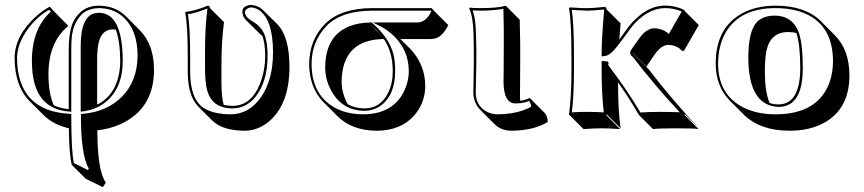

<svg xmlns="http://www.w3.org/2000/svg" viewBox="-20 -462 3493 776"><path d="M373.5 64.5Q373.5 220.2 404.8 272Q406.7 274.9 407.7 276.4L395.5 294.4L326.7 260.7L270 204.1Q259.3 161.6 258.3 56.6Q194.8 41.5 155.8 2.9L99.1 -53.7Q39.6 -114.7 39.1 -227.1Q39.1 -317.4 126 -396Q155.8 -422.4 181.2 -435.1L200.2 -414.1L256.3 -357.4Q175.8 -291.5 175.8 -161.6Q176.3 -81.1 197.8 -36.1Q224.1 -23.9 257.8 -21V-259.8Q257.8 -346.2 282.2 -385.3Q291 -398.9 303.2 -411.1Q333 -439 379.9 -439Q445.8 -438.5 489.3 -396L545.4 -339.4Q602.1 -281.7 602.5 -180.7Q602.5 -21 465.3 40.5Q420.4 60.1 373.5 64.5ZM372.6 -39.1Q454.1 -80.1 464.8 -190.4Q466.3 -204.6 465.8 -217.8Q465.3 -295.4 447.8 -342.3Q441.4 -343.3 436.5 -343.3Q390.6 -343.3 378.4 -287.6Q372.6 -260.3 372.6 -219.2ZM307.1 7.8V-1L315.9 -2Q412.6 -10.7 473.6 -71.8Q535.2 -134.8 536.1 -236.8Q536.1 -343.3 474.1 -396.5Q435.1 -428.7 379.9 -429.2Q335.9 -428.2 310.1 -403.8Q274.4 -367.2 269.5 -305.7Q268.1 -286.6 268.1 -259.8V-10.3L257.3 -11.2Q127 -22.5 111.3 -169.4Q108.9 -192.4 108.9 -217.8Q109.4 -346.2 185.5 -415L178.7 -422.4Q124 -392.1 84.5 -333Q49.3 -279.3 48.8 -227.1Q50.8 -15.1 258.8 -2L268.1 -1.5V7.8Q268.1 150.9 278.8 197.3L335.4 225.1L338.9 219.7Q307.1 164.1 307.1 7.8ZM476.1 -217.8Q476.1 -101.6 402.3 -45.9Q365.7 -18.6 317.4 -12.2L306.2 -10.7V-275.9Q306.2 -399.4 367.2 -409.2Q374 -410.2 379.9 -410.2Q463.4 -410.2 474.6 -259.8Q476.1 -239.3 476.1 -217.8Z M875 -194.3V-132.3Q875 -67.9 884.3 -38.1Q900.9 -34.2 920.4 -34.2Q995.1 -34.2 1031.2 -124.5Q1051.3 -175.8 1051.8 -236.8Q1051.3 -287.6 1040.5 -316.9Q1033.2 -321.8 1028.8 -326.7L972.2 -382.8Q960 -396.5 959.5 -414.1Q959.5 -434.6 983.4 -440.4Q989.3 -441.9 993.7 -441.9Q1022.9 -440.9 1044.9 -419.4L1101.6 -363.3Q1149.4 -314 1149.9 -192.4Q1149.9 -39.1 1064.9 30.8Q1020.5 66.4 968.3 66.4Q879.4 65.9 837.4 24.9L780.8 -31.7Q738.8 -75.2 738.8 -172.9V-234.9Q738.8 -356.9 728.5 -411.1L730.5 -414.1Q765.6 -417 819.3 -439Q823.7 -438.5 826.2 -437Q828.1 -433.6 828.6 -429.2L885.3 -372.6Q875 -294.9 875 -194.3ZM808.6 -251Q808.6 -353 818.4 -427.7Q770.5 -408.7 739.7 -404.8Q748.5 -349.6 748.5 -234.9V-172.9Q748.5 -62.5 802.7 -25.9Q841.8 -0.5 911.6 0Q986.8 0 1035.6 -70.3Q1083 -139.2 1083.5 -249Q1083.5 -380.4 1028.8 -419.9Q1011.7 -431.6 993.7 -432.1Q973.6 -428.7 969.7 -414.1Q971.2 -392.1 998.5 -377Q1038.1 -355 1051.3 -315.9Q1061.5 -284.2 1061.5 -236.8Q1061.5 -130.4 1010.7 -68.4Q973.6 -24.4 920.4 -23.9Q835 -23.9 816.4 -100.6Q808.6 -132.3 808.6 -189Z M1453.6 -23.9Q1517.1 -23.9 1548.8 -86.9Q1567.4 -125 1567.4 -174.8Q1566.9 -252.9 1531.2 -304.2Q1387.7 -302.7 1364.7 -177.2Q1360.8 -155.3 1360.8 -131.3Q1361.3 -83 1385.7 -40.5Q1417 -23.9 1453.6 -23.9ZM1598.1 -304.2 1635.7 -267.1Q1698.2 -203.1 1698.7 -115.2Q1698.7 -46.9 1653.8 4.9Q1599.6 65.9 1502.9 66.4Q1402.8 65.9 1344.2 7.8L1287.6 -48.8Q1230 -107.9 1229.5 -204.1Q1230.5 -301.3 1294.4 -366.2Q1358.4 -428.7 1483.4 -429.2H1724.6L1735.4 -417L1792 -360.4Q1769 -316.9 1744.1 -308.1Q1732.9 -304.7 1720.7 -304.2ZM1519.5 -319.8Q1510.7 -330.1 1501.5 -339.4Q1490.7 -350.1 1478.5 -360.8ZM1453.6 -14.2Q1362.3 -14.2 1317.4 -98.1Q1294.4 -142.1 1294.4 -188Q1294.4 -315.9 1391.1 -355.5Q1429.2 -370.6 1478.5 -371.1H1481.9L1484.9 -368.7Q1553.2 -308.6 1569.8 -244.1Q1577.6 -212.9 1577.1 -174.8Q1577.1 -77.1 1517.6 -34.2Q1488.8 -14.6 1453.6 -14.2ZM1664.6 -371.1Q1695.8 -371.1 1714.8 -401.4Q1718.8 -407.7 1723.1 -415.5L1720.2 -418.9H1483.4Q1361.8 -418.5 1301.3 -358.9Q1239.7 -295.9 1239.3 -204.1Q1239.3 -84 1326.2 -30.8Q1376.5 -0.5 1446.3 0Q1572.8 0 1616.7 -101.1Q1631.8 -137.2 1632.3 -171.9Q1632.3 -265.6 1560.5 -327.1Q1542.5 -342.3 1523.9 -352.1L1487.3 -371.1Z M1895 -261.2 1894 -321.8Q1892.1 -394.5 1876 -429.2L1877.9 -431.2Q1890.1 -429.2 1921.9 -429.2Q1988.3 -429.2 2021 -438Q2022.9 -438.5 2023.9 -439L2080.6 -382.3Q2080.6 -381.3 2082.5 -286.6V-215.3Q2082.5 -180.7 2082 -122.6Q2081.5 -86.9 2081.5 -74.7Q2081.5 -63.5 2082.5 -54.7Q2101.1 -56.6 2120.1 -65.9Q2122.6 -64 2124 -63L2180.7 -6.3Q2193.4 7.3 2193.8 31.2Q2135.3 65.9 2046.9 66.4Q2005.4 65.9 1978.5 39.6L1921.9 -17.1Q1893.6 -46.4 1893.1 -87.9Q1893.1 -98.1 1894 -135.3Q1895.5 -222.7 1895 -261.2ZM1905.3 -261.2Q1905.8 -222.2 1903.8 -134.8Q1902.8 -98.1 1902.8 -87.9Q1902.8 -38.1 1942.4 -13.2Q1963.9 -0.5 1990.2 0Q2072.3 -0.5 2127 -30.8Q2125 -45.9 2118.7 -54.2Q2095.7 -43.9 2062 -43.9Q2015.6 -45.4 2015.1 -131.3Q2015.1 -144 2015.6 -178.7Q2016.1 -237.8 2016.1 -272V-342.8Q2016.1 -369.6 2014.6 -426.3Q1972.7 -418.9 1921.9 -418.9Q1908.2 -418.9 1890.6 -419.9Q1902.8 -385.3 1903.8 -322.3Z M2545.9 -237.8 2602.1 -181.6Q2695.8 -59.1 2805.2 56.6L2748.5 0L2746.6 2.9L2803.2 59.6Q2788.1 56.6 2705.1 56.6Q2646 56.6 2619.1 59.6L2562.5 2.9Q2517.6 -74.2 2478 -128.9V-123.5Q2478 -14.6 2488.3 56.6L2431.6 0L2429.7 2.9L2486.3 59.6Q2440.4 56.6 2412.1 56.6Q2381.8 56.6 2338.4 59.6L2281.7 2.9L2279.8 0Q2289.6 -68.4 2289.6 -180.2V-234.9Q2289.6 -374 2279.8 -428.2L2282.7 -432.1Q2289.6 -432.1 2307.1 -430.7Q2337.9 -428.7 2353.5 -429.2Q2379.9 -429.2 2422.9 -434.1Q2427.2 -433.6 2429.2 -431.6Q2431.2 -428.2 2431.6 -423.8L2488.3 -367.7Q2487.3 -357.4 2485.8 -337.9Q2483.9 -314 2482.9 -302.2L2522 -356Q2589.8 -439 2668 -439.5Q2711.4 -439 2744.6 -421.9L2747.6 -417.5L2804.2 -360.8L2744.6 -256.8L2736.3 -256.3L2727.1 -265.6Q2706.5 -280.3 2680.7 -280.8Q2652.8 -279.3 2627.4 -243.7L2597.7 -200.7Q2593.8 -193.8 2593.8 -191.4L2537.1 -248Q2537.6 -245.6 2538.1 -245.1L2539.6 -244.1Q2542 -242.2 2543 -241.2Q2544.9 -238.8 2545.9 -237.8ZM2731.9 -261.7 2732.4 -261.2Q2732.4 -261.2 2731.9 -261.7ZM2422.4 -245.1 2421.9 -246.1V-245.1ZM2537.6 -231.9 2536.6 -232.9Q2527.8 -239.7 2526.9 -248Q2527.3 -255.4 2532.7 -263.2L2563 -306.2Q2592.3 -347.2 2624 -347.7Q2659.7 -346.7 2683.1 -324.7L2735.4 -415.5Q2703.1 -429.2 2668 -429.2Q2593.8 -428.2 2530.3 -350.1V-349.6Q2490.7 -294.9 2469.7 -268.6Q2445.8 -238.8 2425.8 -235.8Q2423.8 -235.4 2422.9 -235.4L2411.6 -233.9V-246.1Q2411.6 -304.7 2421.9 -423.8Q2379.9 -418.9 2353.5 -418.9Q2343.8 -418.9 2291 -421.9Q2299.8 -364.3 2299.8 -234.9V-180.2Q2299.8 -72.3 2291 -7.8Q2325.2 -10.3 2355.5 -9.8Q2386.7 -9.8 2420.4 -7.8Q2411.6 -76.7 2411.6 -180.2V-215.3L2421.9 -214.8Q2421.9 -214.8 2435.5 -213.4Q2441.9 -208.5 2438 -199.2Q2515.6 -97.2 2568.4 -7.3Q2602.5 -9.8 2648.9 -9.8Q2686 -9.8 2727.1 -8.3Q2626 -116.7 2537.6 -231.9Z M2872.6 -205.1Q2872.6 -352.1 2983.4 -410.2Q3040.5 -439.5 3116.7 -439Q3234.9 -438.5 3297.4 -376.5L3354 -319.8Q3413.1 -259.8 3413.1 -157.2Q3413.1 -20 3307.6 36.1Q3250 66.4 3170.9 66.4Q3051.3 65.9 2985.8 1L2929.7 -55.2Q2873 -113.3 2872.6 -205.1ZM3166 -332.5Q3092.3 -332.5 3077.1 -253.4Q3071.3 -223.1 3071.3 -171.4Q3071.8 -89.8 3090.3 -45.9Q3107.4 -39.6 3128.4 -40Q3213.9 -42.5 3214.4 -187Q3213.9 -284.7 3198.7 -328.6Q3183.6 -332.5 3166 -332.5ZM3109.4 -398.9Q3187.5 -398.9 3210.9 -322.8Q3224.6 -276.4 3224.6 -187Q3224.6 -41 3140.1 -30.8Q3133.8 -30.3 3128.4 -29.8Q3005.4 -33.2 3004.4 -228Q3004.4 -339.8 3041.5 -375.5Q3066.9 -398.4 3109.4 -398.9ZM2882.3 -205.1Q2882.3 -80.1 2983.9 -27.8Q3039.1 0 3114.7 0Q3268.1 0 3322.3 -105Q3346.2 -152.3 3346.7 -213.9Q3346.7 -357.9 3234.4 -407.2Q3184.6 -428.7 3116.7 -429.2Q2971.7 -430.2 2913.1 -331.1Q2882.8 -278.3 2882.3 -205.1Z"/></svg>

Font: Linux Biolinum Shadow O
Style: Bold
Weight: 700
Designer: Philipp H. Poll
Foundry: Philipp H. Poll
Version: Version 0.9.2